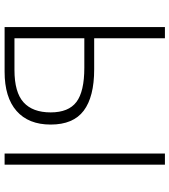

<svg xmlns="http://www.w3.org/2000/svg" viewBox="30 -784 754 855"><g transform="rotate(90 407.5 -357.0)"><path d="M101.1 0V-713.9H150.9V-398.9H289.1Q411.6 -398.9 473.4 -352.3Q535.2 -305.7 535.2 -205.1Q535.2 -106.4 474.6 -53.2Q414.1 0 299.8 0ZM150.9 -43.9H292Q391.6 -43.9 436.3 -84.5Q481 -125 481 -205.1Q481 -284.7 434.6 -319.8Q388.2 -355 282.2 -355H150.9ZM664.1 0V-713.9H713.9V0Z"/></g></svg>

Font: Open Sans Light
Style: Regular
Weight: 300
Foundry: Ascender Corporation
Version: Version 1.10